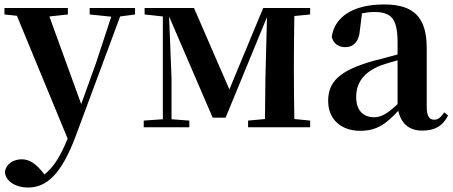

<svg xmlns="http://www.w3.org/2000/svg" viewBox="-27 -572 2037 863"><path d="M376 -507 473 -497 405 -290 338 -104 195 -498 278 -507V-536H-7V-507L49 -501L277 51C246 128 214 180 173 212L158 194C133 165 106 144 71 144C36 144 1 162 -5 201C-2 245 47 271 99 271C182 271 248 212 312 43L513 -498L580 -507V-536H376Z M705 0H824V-30L744 -36V-220L733 -498L929 -43H987L1173 -495L1166 -218L1164 -37L1088 -30V0H1367V-30L1296 -37C1295 -94 1294 -179 1294 -235V-301C1294 -356 1295 -442 1296 -500L1367 -507V-536H1156L1004 -170L845 -536H623V-507L705 -498V-36L619 -30V0Z M1871 15C1927 15 1963 -5 1987 -53L1970 -67C1952 -41 1940 -34 1925 -34C1903 -34 1891 -48 1891 -95V-356C1891 -494 1833 -552 1700 -552C1559 -552 1477 -496 1464 -406C1472 -376 1494 -360 1525 -360C1559 -360 1587 -382 1591 -439L1600 -512C1620 -516 1637 -518 1655 -518C1732 -518 1760 -488 1760 -381V-327L1650 -298C1498 -255 1448 -204 1448 -118C1448 -34 1508 16 1592 16C1668 16 1709 -16 1763 -74C1776 -18 1810 15 1871 15ZM1760 -104C1711 -57 1682 -45 1655 -45C1606 -45 1574 -75 1574 -136C1574 -203 1611 -248 1682 -277C1702 -284 1730 -293 1760 -301Z"/></svg>

Font: Noto Serif CJK KR
Style: Bold
Weight: 700
Designer: Ryoko NISHIZUKA 西塚涼子 (kana & ideographs); Frank Grießhammer (Latin, Greek & Cyrillic); Wenlong ZHANG 张文龙 (bopomofo); San
Foundry: Adobe
Version: Version 2.001;hotconv 1.1.0;makeotfexe 2.6.0